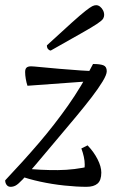

<svg xmlns="http://www.w3.org/2000/svg" viewBox="-37 -709 457 741"><path d="M4 12Q-6 12 -11.5 4.5Q-17 -3 -17 -13Q53 -87 113 -157Q173 -227 225.5 -301.5Q278 -376 322 -462Q349 -462 362 -457Q375 -452 375 -434Q375 -421 359 -394.5Q343 -368 316.5 -333.5Q290 -299 257.5 -260Q225 -221 192 -182Q135 -114 101.5 -74.5Q68 -35 50.5 -16.5Q33 2 23.5 7Q14 12 4 12ZM297 12Q259 12 211.5 7Q164 2 118 -8Q72 -18 37 -31L56 -59Q120 -52 186 -52.5Q252 -53 313 -68L285 -41Q287 -46 288.5 -54.5Q290 -63 290 -74Q290 -88 286.5 -104Q283 -120 277 -136L301 -148Q325 -123 339.5 -94.5Q354 -66 354 -43Q354 -13 339.5 -0.5Q325 12 297 12ZM69 -378Q65 -390 62.5 -404.5Q60 -419 60 -431Q60 -443 65.5 -448Q71 -453 83 -453Q91 -453 120.5 -450Q150 -447 191.5 -443.5Q233 -440 276 -437Q319 -434 353 -434L344 -398ZM159 -514Q154 -514 149 -519Q144 -524 144 -534Q205 -590 240 -621.5Q275 -653 293 -667Q311 -681 319 -685Q327 -689 334 -689Q342 -689 349 -683.5Q356 -678 360.5 -669.5Q365 -661 365 -651Q365 -644 361 -637Q357 -630 338.5 -617.5Q320 -605 277.5 -581Q235 -557 159 -514Z"/></svg>

Font: Petrona
Style: Italic
Weight: 400
Italic angle: -9°
Designer: Ringo R. Seeber
Foundry: Ringo R. Seeber
Version: Version 2.001; ttfautohint (v1.8.3)